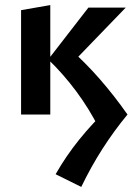

<svg xmlns="http://www.w3.org/2000/svg" viewBox="-20 -451 525 756"><path d="M407 -25 370 54Q331 -23 280.5 -91Q230 -159 170 -217L328 -421H475L249 -187V-264Q315 -206 373 -139.5Q431 -73 482 0Q429 64 383.5 135Q338 206 300 285L199 235Q240 163 292.5 98Q345 33 407 -25ZM63 0V-411L178 -431V0Z"/></svg>

Font: Ysabeau Office
Style: Bold
Weight: 700
Designer: Christian Thalmann (Catharsis Fonts)
Version: Version 2.001;gftools[0.9.30]; featfreeze: tnum,lnum,ss02